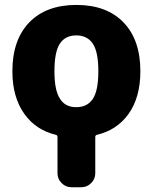

<svg xmlns="http://www.w3.org/2000/svg" viewBox="-20 -578 626 794"><path d="M228.5 -168.9Q250 -134.8 295.4 -134.8Q340.8 -134.8 363.8 -168.9Q386.7 -203.1 386.7 -283.2Q386.7 -363.3 363.8 -397.5Q340.8 -431.6 295.4 -431.6Q250 -431.6 227.5 -397.5Q205.1 -363.3 205.1 -283.2Q205.1 -203.1 228.5 -168.9ZM560.5 -283.2Q560.5 -174.8 510.7 -105.5Q462.9 -40 380.9 -20.5Q374 -18.6 374 -11.7V138.7Q374 162.1 356.9 179.2Q339.8 196.3 316.4 196.3H275.4Q252 196.3 234.9 179.2Q217.8 162.1 217.8 138.7V-11.7Q217.8 -18.6 210.9 -20.5Q128.9 -40 81.1 -106.4Q31.2 -175.8 31.2 -283.2Q31.2 -413.1 101.1 -485.4Q170.9 -557.6 295.9 -557.6Q420.9 -557.6 490.7 -485.4Q560.5 -413.1 560.5 -283.2Z"/></svg>

Font: Gen Jyuu Gothic Heavy
Style: Bold
Weight: 900
Designer: [Source Han Sans]
Ryoko NISHIZUKA  (kana & ideographs); Paul D. Hunt (Latin, Greek & Cyrillic); Wenlong ZHANG  (bopomofo
Version: Version 1.002.20150607